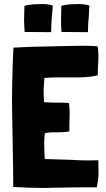

<svg xmlns="http://www.w3.org/2000/svg" viewBox="-20 -918 521 943"><path d="M181 5C203 5 225 5 248 4C299 3 350 2 400 2H455C460 -18 463 -40 464 -63L463 -131C447 -131 430 -130 414 -130C386 -130 358 -131 331 -133C312 -134 238 -136 200 -137C199 -157 197 -183 197 -215C197 -232 198 -248 200 -262C203 -265 210 -266 219 -267C228 -268 239 -268 251 -268C273 -268 307 -269 321 -273C320 -304 322 -332 322 -361C322 -378 321 -396 319 -412C298 -414 278 -414 257 -414C236 -414 216 -415 196 -416C196 -416 194 -477 194 -477C194 -477 196 -505 196 -505L198 -535C220 -537 242 -538 264 -538H330C352 -537 374 -538 396 -539C417 -540 439 -543 460 -548C460 -571 461 -595 463 -619C464 -643 463 -667 460 -690C460 -691 453 -691 440 -692C427 -693 409 -693 387 -693C365 -693 340 -693 311 -692C282 -691 253 -691 222 -690C191 -689 161 -689 131 -688C100 -687 72 -685 46 -684C43 -627 41 -570 40 -513C40 -485 39 -456 39 -428C39 -400 40 -372 40 -343C41 -286 42 -230 43 -173C44 -116 45 -58 45 0C89 3 134 5 181 5ZM231 -760V-761C231 -774 233 -821 234 -828C236 -839 239 -889 239 -891C217 -897 203 -898 186 -898C162 -898 122 -897 100 -889C100 -884 99 -865 99 -853C98 -841 98 -802 99 -793L101 -761H105ZM412 -760V-761C412 -779 414 -822 416 -835C416 -840 419 -892 419 -891C400 -897 383 -898 366 -898C341 -898 302 -897 281 -889V-865C280 -857 280 -846 280 -833V-793L282 -761H286Z"/></svg>

Font: Londrina Solid CC
Style: CC
Weight: 400
Designer: Marcelo Magalhaes
Foundry: Tipos Pereira
Version: Version 1.003;FEAKit 1.0